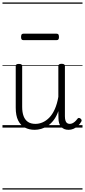

<svg xmlns="http://www.w3.org/2000/svg" viewBox="-20 -1030 686 1550"><path d="M260 18Q216 18 181 0Q146 -18 126.5 -57.5Q107 -97 107 -161V-496Q107 -506 113 -510Q119 -514 132 -514Q146 -514 152.5 -510Q159 -506 159 -496V-167Q159 -123 170.5 -92.5Q182 -62 205.5 -46Q229 -30 266 -30Q296 -30 324.5 -42.5Q353 -55 378 -80.5Q403 -106 422 -148Q441 -190 451 -248V-497Q451 -506 457.5 -510.5Q464 -515 478 -515Q491 -515 497.5 -510.5Q504 -506 504 -497V-92Q504 -72 508 -58Q512 -44 520.5 -37Q529 -30 543 -30Q554 -30 564 -34.5Q574 -39 584.5 -48Q595 -57 605 -71Q610 -78 616.5 -78Q623 -78 631 -72Q637 -67 638.5 -60.5Q640 -54 636 -48Q625 -28 608.5 -13Q592 2 573 10Q554 18 534 18Q514 18 499.5 12Q485 6 474 -6Q463 -18 457.5 -35.5Q452 -53 452 -76L451 -133Q436 -90 413.5 -60.5Q391 -31 365 -14Q339 3 312 10.5Q285 18 260 18ZM169 -706Q158 -706 154 -712.5Q150 -719 150 -731Q150 -744 154 -751Q158 -758 169 -758H437Q448 -758 452 -751Q456 -744 456 -731Q456 -719 452 -712.5Q448 -706 437 -706ZM0 490H646V500H0ZM0 -20H646V0H0ZM0 -505H646V-500H0ZM0 -1010H646V-1000H0Z"/></svg>

Font: Playwrite NG Modern Guides
Style: Regular
Weight: 400
Designer: Veronika Burian, José Scaglione
Foundry: TypeTogether
Version: Version 1.003